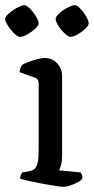

<svg xmlns="http://www.w3.org/2000/svg" viewBox="-37 -725 365 745"><path d="M209 0Q202 0 179 -3.5Q156 -7 128.5 -12Q101 -17 76.5 -22.5Q52 -28 41 -32Q41 -39 44 -46Q47 -53 50 -56L78 -61Q89 -63 97 -70Q105 -77 109 -93Q113 -109 113 -139V-400Q113 -408 110 -414.5Q107 -421 97 -424L39 -445Q40 -455 43.5 -463Q47 -471 50 -474Q66 -483 93.5 -491.5Q121 -500 137 -500Q165 -500 184.5 -479.5Q204 -459 204 -430V-120Q204 -100 200 -85Q196 -70 192 -64L276 -56Q278 -52 280.5 -46.5Q283 -41 283 -33Q278 -25 264 -17.5Q250 -10 235 -5Q220 0 209 0ZM236 -582Q230 -582 220 -590Q210 -598 200.5 -609.5Q191 -621 185 -632.5Q179 -644 179 -651Q179 -659 187.5 -668Q196 -677 208.5 -685.5Q221 -694 233.5 -699.5Q246 -705 252 -705Q260 -705 269 -697Q278 -689 287 -677Q296 -665 301.5 -653.5Q307 -642 307 -634Q307 -626 294 -613.5Q281 -601 264.5 -591.5Q248 -582 236 -582ZM41 -582Q34 -582 24.5 -589.5Q15 -597 5.5 -609Q-4 -621 -10.5 -632.5Q-17 -644 -17 -651Q-17 -659 -8 -668Q1 -677 13.5 -685.5Q26 -694 38.5 -699.5Q51 -705 58 -705Q64 -705 73.5 -697Q83 -689 92 -677Q101 -665 107 -653.5Q113 -642 113 -634Q113 -626 99.5 -613.5Q86 -601 69 -591.5Q52 -582 41 -582Z"/></svg>

Font: Texturina 12pt
Style: Regular
Weight: 400
Designer: Guillermo Torres Carreño
Foundry: Omnibus-Type
Version: Version 1.002